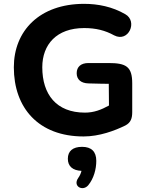

<svg xmlns="http://www.w3.org/2000/svg" viewBox="-20 -700 776 999"><path d="M415 10C497 10 577 -20 632 -47C661 -62 668 -85 668 -117V-266C668 -354 636 -372 544 -372H440C402 -372 379 -353 379 -319C379 -286 402 -267 440 -266C501 -264 535 -264 546 -264L547 -151C507 -129 469 -114 422 -114C273 -114 200 -209 200 -350C200 -468 274 -554 418 -554C478 -554 527 -542 574 -516C649 -477 698 -589 632 -626C565 -665 490 -680 418 -680C185 -680 52 -539 52 -350C52 -139 180 10 415 10ZM439 264C468 229 481 180 481 137C481 88 455 64 407 64C359 64 333 86 333 126C333 165 358 187 404 189C401 202 395 215 387 226C357 269 410 298 439 264Z"/></svg>

Font: SN Pro
Style: Bold
Weight: 700
Designer: Tobias Whetton
Foundry: Supernotes
Version: Version 1.003;Glyphs 3.3 (3324)